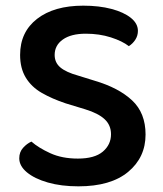

<svg xmlns="http://www.w3.org/2000/svg" viewBox="-20 -643 574 678"><path d="M255 -83Q314 -83 343 -107.5Q372 -132 372 -169Q372 -201 349.5 -222Q327 -243 281 -257L212 -278Q164 -294 127.5 -315Q91 -336 71 -369Q51 -402 51 -449Q51 -530 111 -576.5Q171 -623 274 -623Q330 -623 373.5 -611.5Q417 -600 442 -580Q467 -560 467 -534Q467 -517 458 -503Q449 -489 435 -480Q412 -498 371.5 -511Q331 -524 283 -524Q231 -524 202 -503.5Q173 -483 173 -449Q173 -422 193 -405Q213 -388 256 -376L314 -358Q399 -333 446.5 -288.5Q494 -244 494 -168Q494 -87 432.5 -36Q371 15 257 15Q196 15 149 1.5Q102 -12 75 -34.5Q48 -57 48 -84Q48 -106 61.5 -121Q75 -136 91 -143Q116 -121 157.5 -102Q199 -83 255 -83Z"/></svg>

Font: BalooTamma2SemiBold
Style: Regular
Weight: 600
Designer: Divya Kowshik, Shuchita Grover and Ek Type
Foundry: Ek Type
Version: Version 1.700